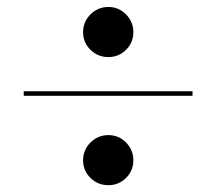

<svg xmlns="http://www.w3.org/2000/svg" viewBox="-20 -663 620 550"><path d="M218 -571Q218 -600.5 239.2 -621.8Q260.5 -643 290.5 -643Q320 -643 341 -621.8Q362 -600.5 362 -571Q362 -541 341 -520.2Q320 -499.5 290.5 -499.5Q260.5 -499.5 239.2 -520.2Q218 -541 218 -571ZM48 -401.5H531.5V-388.5H48ZM218 -204Q218 -233.5 239.2 -254.8Q260.5 -276 290.5 -276Q320 -276 341 -254.8Q362 -233.5 362 -204Q362 -174 341 -153.2Q320 -132.5 290.5 -132.5Q260.5 -132.5 239.2 -153.2Q218 -174 218 -204Z"/></svg>

Font: Bodoni* 16 Medium
Style: Regular
Weight: 500
Version: Version 2.2